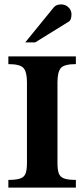

<svg xmlns="http://www.w3.org/2000/svg" viewBox="-20 -856 385 876"><path d="M326.2 0H18.1V-35.2Q54.2 -35.2 72.5 -41.7Q90.8 -48.3 96.9 -64.9Q103 -81.5 103 -112.3V-480.5Q103 -526.9 87.6 -545.2Q72.3 -563.5 18.1 -563.5V-598.6H326.2V-563.5Q272.5 -563.5 257.3 -545.2Q242.2 -526.9 242.2 -480.5V-112.3Q242.2 -81.5 248.3 -64.9Q254.4 -48.3 272.5 -41.7Q290.5 -35.2 326.2 -35.2ZM306.2 -790Q306.2 -779.8 303.2 -770.3Q300.3 -760.7 292 -756.3L140.6 -662.6H95.2L225.6 -822.8Q236.8 -835.9 258.8 -835.9Q278.8 -835.9 292.5 -822.5Q306.2 -809.1 306.2 -790Z"/></svg>

Font: Scheherazade New
Style: Bold
Weight: 700
Designer: SIL International
Foundry: SIL International
Version: Version 4.000